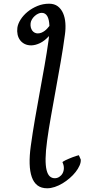

<svg xmlns="http://www.w3.org/2000/svg" viewBox="-20 -762 452 1026"><path d="M72.8 -613.8Q75.7 -634.8 90.1 -657.5Q104.5 -680.2 127.4 -699Q150.4 -717.8 179.9 -730Q209.5 -742.2 242.2 -742.2Q270.5 -742.2 288.8 -728.3Q307.1 -714.4 317.1 -691.4Q327.1 -668.5 329.3 -638.9Q331.5 -609.4 327.1 -578.1Q317.4 -505.4 304.2 -430.2Q291 -355 277.8 -282Q264.6 -209 252.4 -140.4Q240.2 -71.8 231.9 -11.7Q224.1 45.9 223.6 84.7Q223.1 123.5 229 147Q234.9 170.4 246.1 180.4Q257.3 190.4 272.9 190.4Q285.6 190.4 296.6 183.3Q307.6 176.3 314.2 164.6Q320.8 152.8 321.3 137.5Q321.8 122.1 314 105.5Q313 104 317.6 101.1Q322.3 98.1 330.1 94.2Q337.9 90.3 347.9 86.2Q357.9 82 367.9 78.1Q377.9 74.2 386.7 71.5Q395.5 68.8 401.4 67.4L411.6 90.8Q412.6 106 405 123Q397.5 140.1 384 157.2Q370.6 174.3 352.5 189.9Q334.5 205.6 314.2 217.8Q293.9 230 272.7 237.1Q251.5 244.1 231.9 244.1Q200.7 244.1 180.4 228.8Q160.2 213.4 149.9 184.1Q139.6 154.8 138.4 112.8Q137.2 70.8 144.5 18.1Q154.3 -53.2 167 -126.5Q179.7 -199.7 192.9 -271.7Q206.1 -343.8 218.3 -412.8Q230.5 -481.9 239.3 -545.4Q240.2 -551.8 240.7 -557.6L241.7 -569.3Q218.3 -543.5 193.8 -531.7Q169.4 -520 147 -519.5Q127 -519.5 111.8 -527.1Q96.7 -534.7 87.2 -547.6Q77.6 -560.5 74 -577.6Q70.3 -594.7 72.8 -613.8ZM181.6 -583.5Q192.4 -583.5 201.7 -587.4Q210.9 -591.3 218.8 -597.2Q226.6 -603 232.9 -610.1Q239.3 -617.2 244.1 -623.5Q241.7 -693.4 202.6 -693.4Q193.4 -693.4 183.6 -688.7Q173.8 -684.1 165.3 -676.3Q156.7 -668.5 150.9 -658.7Q145 -648.9 143.6 -638.7Q142.1 -626.5 144.5 -616.2Q147 -606 152.3 -598.6Q157.7 -591.3 165.3 -587.4Q172.9 -583.5 181.6 -583.5Z"/></svg>

Font: Gentium Book Basic
Style: Italic
Weight: 400
Italic angle: -8°
Designer: J. Victor Gaultney and Annie Olsen
Foundry: SIL International
Version: Version 1.102; 2013; Maintenance release